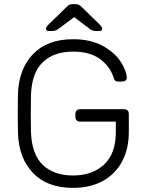

<svg xmlns="http://www.w3.org/2000/svg" viewBox="-20 -900 704 930"><path d="M66 0ZM129 -350Q129 -290 130 -260Q134 -152 187.5 -101Q241 -50 334 -50Q427 -50 484 -103Q541 -156 541 -260V-311H367Q357 -311 351 -317.5Q345 -324 345 -334V-348Q345 -358 351 -364.5Q357 -371 367 -371H581Q592 -371 598 -365Q604 -359 604 -348V-260Q604 -180 572 -119Q540 -58 479 -24Q418 10 334 10Q209 10 140 -62Q71 -134 67 -255Q66 -285 66 -350Q66 -415 67 -445Q71 -566 140 -638Q209 -710 334 -710Q419 -710 477 -678Q535 -646 563.5 -602.5Q592 -559 594 -525V-523Q594 -515 588 -510Q582 -505 573 -505H551Q542 -505 538 -509Q534 -513 530 -525Q513 -578 464.5 -614Q416 -650 334 -650Q241 -650 187.5 -599Q134 -548 130 -440Q129 -410 129 -350ZM376 -866 463 -781Q475 -769 475 -761Q475 -750 461 -750H444Q437 -750 430 -752Q423 -754 419 -757L339 -817L259 -757Q255 -754 248 -752Q241 -750 234 -750H217Q203 -750 203 -761Q203 -769 215 -781L302 -866Q311 -875 317.5 -877.5Q324 -880 334 -880H344Q353 -880 360 -877.5Q367 -875 376 -866Z"/></svg>

Font: Hezaedrus Light
Style: Regular
Weight: 300
Designer: Hubert & Fischer
Foundry: Hubert & Fischer
Version: Version 1.10;September 3, 2019;FontCreator 11.5.0.2425 64-bi